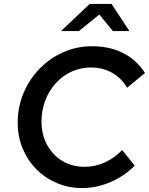

<svg xmlns="http://www.w3.org/2000/svg" viewBox="-20 -945 757 976"><path d="M398 11Q329 11 269 -14.5Q209 -40 164.5 -85Q120 -130 95 -190.5Q70 -251 70 -321Q70 -401 99.5 -471.5Q129 -542 181 -595.5Q233 -649 301.5 -679.5Q370 -710 448 -710Q537 -710 605.5 -675.5Q674 -641 717 -574L626 -499Q597 -549 549 -575.5Q501 -602 442 -602Q390 -602 344 -581Q298 -560 263.5 -522Q229 -484 210 -434Q191 -384 191 -327Q191 -261 219.5 -208.5Q248 -156 297.5 -126.5Q347 -97 411 -97Q463 -97 512 -119Q561 -141 601 -182L665 -103Q611 -49 540.5 -19Q470 11 398 11ZM290 -787 436 -925H547L638 -787H554L485 -871L381 -787Z"/></svg>

Font: Red Hat Text SemiBold
Style: Italic
Weight: 600
Italic angle: -12°
Designer: Pentagram, MCKL
Foundry: Pentagram, MCKL
Version: Version 1.023